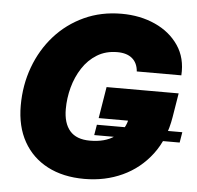

<svg xmlns="http://www.w3.org/2000/svg" viewBox="-53 -791 877 855"><g transform="rotate(5 385.5 -363.5)"><path d="M354.5 9.8Q259.3 9.8 189.7 -26.6Q120.1 -63 82.3 -130.4Q44.4 -197.8 44.4 -291.5Q44.4 -382.8 74.2 -463.6Q104 -544.4 158.9 -606Q213.9 -667.5 289.6 -702.4Q365.2 -737.3 457 -737.3Q539.6 -737.3 606.7 -707Q673.8 -676.8 711.9 -620.8Q750 -564.9 745.1 -487.3H545.9Q543 -524.9 519 -545.2Q495.1 -565.4 452.6 -565.4Q400.9 -565.4 362.1 -541.5Q323.2 -517.6 297.4 -477.8Q271.5 -438 258.5 -389.9Q245.6 -341.8 245.6 -293Q245.6 -230 274.9 -196Q304.2 -162.1 364.7 -162.1Q432.1 -162.1 473.6 -191.2Q515.1 -220.2 526.4 -265.6H395L418 -406.2H740.2L722.7 -299.3Q706.5 -199.7 654.3 -130.9Q602.1 -62 524.7 -26.1Q447.3 9.8 354.5 9.8ZM381.8 -188.5 389.6 -235.4H771.5L763.7 -188.5Z"/></g></svg>

Font: Inter Black
Style: Italic
Weight: 900
Italic angle: -9.39999°
Designer: Rasmus Andersson
Foundry: rsms
Version: Version 4.000;git-a52131595